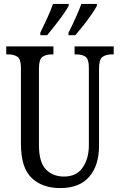

<svg xmlns="http://www.w3.org/2000/svg" viewBox="-20 -951 613 981"><path d="M288 10Q196 10 141.5 -42Q87 -94 87 -216V-605Q87 -649 69 -661Q51 -673 23 -673H12V-714H253V-673H243Q215 -673 197 -660.5Q179 -648 179 -601V-210Q179 -122 214.5 -85.5Q250 -49 307 -49Q371 -49 402.5 -95Q434 -141 434 -208V-605Q434 -649 417 -661Q400 -673 371 -673H361V-714H561V-673H550Q522 -673 504 -660.5Q486 -648 486 -601V-206Q486 -106 436 -48Q386 10 288 10ZM330 -784Q350 -823 366.5 -860Q383 -897 396 -931H475V-921Q466 -904 447 -876.5Q428 -849 406 -821Q384 -793 365 -771H330ZM186 -784Q205 -823 222 -860Q239 -897 251 -931H331V-921Q322 -904 302.5 -876.5Q283 -849 261 -821Q239 -793 221 -771H186Z"/></svg>

Font: Noto Serif ExtraCondensed
Style: Regular
Weight: 400
Width: 2
Designer: Monotype Design Team
Foundry: Monotype Imaging Inc.
Version: Version 2.015